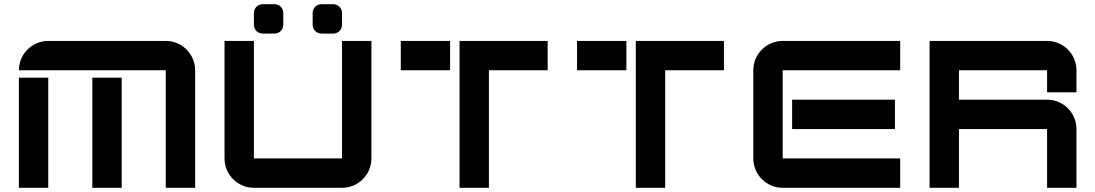

<svg xmlns="http://www.w3.org/2000/svg" viewBox="-20 -895 5220 915"><path d="M770 -700H210C132.7 -700 70 -637.3 70 -560H770V0H910V-560C910 -637.3 847.3 -700 770 -700ZM70 0H210V-525H70ZM420 0H560V-525H420Z M1190 -832.2V-777.8C1190 -753.1 1208.1 -735 1232.8 -735H1287.2C1311.9 -735 1330 -753.1 1330 -777.8V-832.2C1330 -856.9 1311.9 -875 1287.2 -875H1232.8C1208.1 -875 1190 -856.9 1190 -832.2ZM1050 -140C1050 -62.7 1112.7 0 1190 0H1610C1687.3 0 1750 -62.7 1750 -140V-700H1610V-140H1190V-700H1050ZM1470 -777.8C1470 -753.1 1488.1 -735 1512.8 -735H1567.2C1591.8 -735 1609.9 -753.1 1609.9 -777.8V-832.2C1609.9 -856.9 1591.8 -875 1567.2 -875H1512.8C1488.1 -875 1470 -856.9 1470 -832.2Z M2590 -700H2170V0H2310V-560H2590ZM1890 -560H2125V-700H1890Z M3430 -700H3010V0H3150V-560H3430ZM2730 -560H2965V-700H2730Z M3570 -560V-140C3570 -62.7 3632.7 0 3710 0H4270V-140H3710V-560H4270V-700H3710C3632.7 -700 3570 -637.3 3570 -560ZM3755 -280H4245V-420H3755Z M5110 -560C5110 -637.3 5047.3 -700 4970 -700H4410V0H4550V-280H4970V0H5110V-280C5110 -357.3 5047.3 -420 4970 -420H4550V-560H4970V-455H5110Z"/></svg>

Font: Abstante
Style: Regular
Weight: 500
Designer: Valerio Brotto (Silverblur_type)
Version: Version 1.000;Glyphs 3.1.2 (3151)